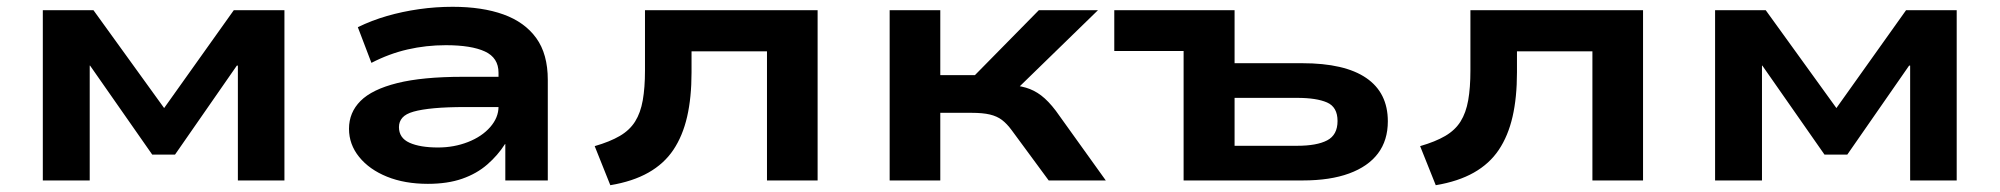

<svg xmlns="http://www.w3.org/2000/svg" viewBox="-20 -531 5884 565"><path d="M106 0V-501H255L463 -213L668 -501H817V0H680V-338H677L495 -76H428L245 -338H244V0Z M1239 10Q1171 10 1119 -11Q1067 -32 1037 -69Q1007 -106 1007 -152Q1007 -200 1041 -234Q1075 -268 1149 -286.5Q1223 -305 1342 -305H1469V-216H1350Q1295 -216 1257.5 -212.5Q1220 -209 1197 -202.5Q1174 -196 1164 -184.5Q1154 -173 1154 -157Q1154 -125 1185 -111Q1216 -97 1269 -97Q1316 -97 1357 -113Q1398 -129 1422.5 -157Q1447 -185 1447 -217V-317Q1447 -361 1407 -379.5Q1367 -398 1292 -398Q1234 -398 1179.5 -385.5Q1125 -373 1073 -346L1033 -451Q1074 -471 1119 -484Q1164 -497 1213 -504Q1262 -511 1312 -511Q1399 -511 1461.5 -488.5Q1524 -466 1558 -419Q1592 -372 1592 -296V0H1467V-107H1466Q1445 -74 1414 -47Q1383 -20 1340 -5Q1297 10 1239 10Z M1776 14 1730 -101Q1775 -114 1804 -131Q1833 -148 1849 -173.5Q1865 -199 1871.5 -236Q1878 -273 1878 -323V-501H2386V0H2237V-380H2015V-318Q2015 -244 2002 -187.5Q1989 -131 1961.5 -90Q1934 -49 1888 -23Q1842 3 1776 14Z M2598 0V-501H2747V-310H2849L3037 -501H3211L2950 -247L2941 -282Q2975 -280 2999 -273Q3023 -266 3044 -250Q3065 -234 3087 -205L3234 0H3066L2957 -148Q2943 -167 2928.5 -178Q2914 -189 2893 -194Q2872 -199 2839 -199H2747V0Z M3463 0V-381H3259V-501H3613V-345H3812Q3937 -345 4000.5 -301.5Q4064 -258 4064 -174Q4064 -118 4035 -79.5Q4006 -41 3950 -20.5Q3894 0 3814 0ZM3613 -102H3797Q3855 -102 3885.5 -118Q3916 -134 3916 -175Q3916 -216 3885 -229.5Q3854 -243 3797 -243H3613Z M4205 14 4159 -101Q4204 -114 4233 -131Q4262 -148 4278 -173.5Q4294 -199 4300.5 -236Q4307 -273 4307 -323V-501H4815V0H4666V-380H4444V-318Q4444 -244 4431 -187.5Q4418 -131 4390.5 -90Q4363 -49 4317 -23Q4271 3 4205 14Z M5027 0V-501H5176L5384 -213L5589 -501H5738V0H5601V-338H5598L5416 -76H5349L5166 -338H5165V0Z"/></svg>

Font: Nunito Sans 7pt Expanded
Style: Bold
Weight: 700
Width: 7
Designer: Vernon Adams
Foundry: Vernon Adams
Version: Version 3.101;gftools[0.9.27]